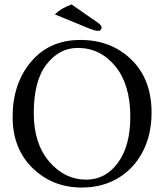

<svg xmlns="http://www.w3.org/2000/svg" viewBox="-20 -839 742 869"><path d="M304.2 -818.8 424.8 -734.9Q439.9 -723.6 439.9 -713.9Q439.9 -708 435.5 -703.6Q431.2 -699.2 424.8 -699.2Q409.7 -699.2 381.8 -710.9L228 -773.9Q259.3 -803.7 304.2 -818.8ZM331.1 -622.1Q249 -622.1 190.9 -548.1Q132.8 -474.1 132.8 -327.1Q132.8 -189 202.9 -107.4Q272.9 -25.9 370.1 -25.9Q458 -25.9 513.9 -102.5Q569.8 -179.2 569.8 -310.1Q569.8 -456.1 502 -539.1Q434.1 -622.1 331.1 -622.1ZM666 -329.1Q666 -204.1 604 -116.2Q562 -56.2 496.8 -23.2Q431.6 9.8 350.1 9.8Q218.3 9.8 127.7 -78.1Q37.1 -166 37.1 -310.1Q37.1 -460 120.1 -559.1Q203.1 -658.2 344.2 -658.2Q483.4 -658.2 574.7 -569.1Q666 -480 666 -329.1Z"/></svg>

Font: Linux Libertine
Style: Regular
Weight: 400
Designer: Philipp H. Poll
Foundry: Philipp H. Poll
Version: Version 5.3.0 ; ttfautohint (v0.9)